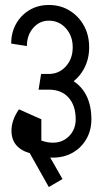

<svg xmlns="http://www.w3.org/2000/svg" viewBox="-20 -665 412 771"><path d="M272 -475Q272 -521 244.5 -551.5Q217 -582 176 -582V-645Q223 -645 259.5 -622.5Q296 -600 317 -562Q338 -524 338 -475ZM192 -32V-92Q232 -92 258 -119Q284 -146 284 -186H347Q347 -142 327 -107Q307 -72 272 -52Q237 -32 192 -32ZM135 -305 145 -368H176V-305ZM88 -480 25 -490Q25 -535 45 -570Q65 -605 99 -625Q133 -645 176 -645V-582Q139 -582 113.5 -553Q88 -524 88 -480ZM347 -185H284Q284 -241 255.5 -273Q227 -305 176 -305V-365Q230 -365 268 -343.5Q306 -322 326.5 -282Q347 -242 347 -185ZM338 -475Q338 -427 317 -388.5Q296 -350 259.5 -327.5Q223 -305 176 -305V-368Q217 -368 244.5 -398.5Q272 -429 272 -475ZM193 -32Q165 -32 143 -39Q121 -46 94 -62L104 -122Q131 -106 151 -99Q171 -92 193 -92ZM176 86 50 -138 104 -168 231 54ZM26 -140H86Q86 -118 102 -105Q118 -92 146 -92V-45Q90 -45 58 -70Q26 -95 26 -140ZM56 -226 116 -196Q86 -161 86 -140H26Q26 -182 56 -226ZM56 -226 146 -186V-80H86Z"/></svg>

Font: Akshar Light
Style: Regular
Weight: 300
Designer: Tall Chai
Foundry: Tall Chai
Version: Version 1.100